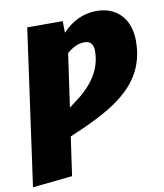

<svg xmlns="http://www.w3.org/2000/svg" viewBox="-114 -625 787 922"><g transform="rotate(-10 279.0 -163.5)"><path d="M419 -554C355 -554 298 -527 252 -477L251 -534H78L-28 227L166 207L193 18L260 -11C439 -92 581 -183 581 -380C581 -490 515 -554 419 -554ZM242 -141 213 -119 250 -378C275 -400 303 -416 336 -416C364 -416 379 -400 379 -366C379 -269 320 -197 242 -141Z"/></g></svg>

Font: Fira Sans Heavy
Style: Italic
Weight: 900
Italic angle: -8°
Designer: bBox Type GmbH & Carrois Corporate GbR & Edenspiekermann AG
Foundry: bBox Type GmbH & Carrois Corporate GbR & Edenspiekermann AG
Version: Version 4.301;PS 004.301;hotconv 1.0.88;makeotf.lib2.5.64775